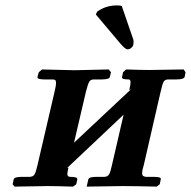

<svg xmlns="http://www.w3.org/2000/svg" viewBox="-20 -692 709 713"><path d="M256.8 -431.2 383.8 -434.1 392.1 -423.8 388.2 -407.2Q386.7 -397 357.9 -397H328.1Q316.4 -397 311.3 -388.2Q306.2 -379.4 298.8 -350.1L254.9 -162.1L465.8 -359.9L460 -357.9Q464.8 -376.5 464.8 -386.2Q464.8 -397 458 -397Q430.2 -397 433.1 -405.8L437 -423.8L448.2 -434.1Q505.9 -432.1 534.2 -432.1L662.1 -434.1L668.9 -423.8L666 -407.2Q663.1 -397 634.8 -397H605Q592.8 -397 587.9 -388.7Q583 -380.4 576.2 -350.1L514.2 -80.1Q507.8 -59.6 507.8 -48.8Q507.8 -42 511 -39.1Q514.2 -36.1 522 -35.2H551.8Q580.1 -35.2 577.1 -25.9L573.2 -7.8L562 1Q479 -1 435.1 -1L301.8 1L308.1 -25.9Q310.5 -35.2 336.9 -35.2H367.2Q379.9 -35.6 385.3 -44.9Q390.6 -54.2 396 -80.1L439 -266.1L229 -67.9L233.9 -69.8V-67.9Q230 -50.3 230 -45.9Q230 -35.2 241.2 -35.2Q255.4 -35.2 261.5 -33Q267.6 -30.8 267.1 -25.9L263.2 -7.8L251 1Q188 -1 157.2 -1L34.2 1L26.9 -7.8L30.8 -25.9Q32.7 -35.2 61 -35.2H89.8Q103 -35.6 108.2 -44.2Q113.3 -52.7 119.1 -78.1L182.1 -349.1Q188 -373 188 -383.8Q188 -392.1 185.1 -394.5Q182.1 -397 173.8 -397H145Q117.7 -397 119.1 -405.8L124 -423.8L136.2 -434.1ZM432.1 -669.9 473.1 -550.8Q476.1 -544.9 476.1 -536.1Q476.1 -534.2 475.6 -530.8Q475.1 -527.3 475.1 -525.9Q473.6 -519 467 -513.9Q460.4 -508.8 453.1 -508.8Q445.8 -508.8 428.2 -528.8L335.9 -638.2L340.8 -648.9Q373.5 -671.9 413.1 -671.9Q426.3 -671.9 432.1 -669.9Z"/></svg>

Font: Linux Libertine
Style: Bold Italic
Weight: 700
Italic angle: -11.5°
Designer: Philipp H. Poll
Foundry: Philipp H. Poll
Version: Version 4.0.5